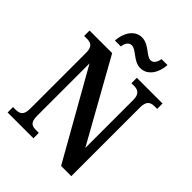

<svg xmlns="http://www.w3.org/2000/svg" viewBox="-251 -1048 1183 1183"><g transform="rotate(45 340.0 -456.5)"><path d="M412 -771C474 -771 513 -832 517 -903H465C461 -876 448 -850 422 -850C385 -850 348 -913 286 -913C223 -913 185 -851 181 -781H233C236 -808 248 -834 276 -834C315 -834 351 -771 412 -771ZM27 0H252V-47H228C193 -47 170 -55 170 -115V-571L493 0H582V-599C582 -655 606 -667 641 -667H663V-714H439V-667H461C493 -667 520 -656 520 -603V-184L224 -714H27V-667H50C82 -667 109 -659 109 -603V-115C109 -55 83 -47 45 -47H27Z"/></g></svg>

Font: Noto Serif Bengali Condensed
Style: Regular
Weight: 400
Width: 3
Designer: Juan Bruce, Universal Thirst, Indian Type Foundry and the Monotype Design Team.
Foundry: Monotype Imaging Inc.
Version: Version 2.003